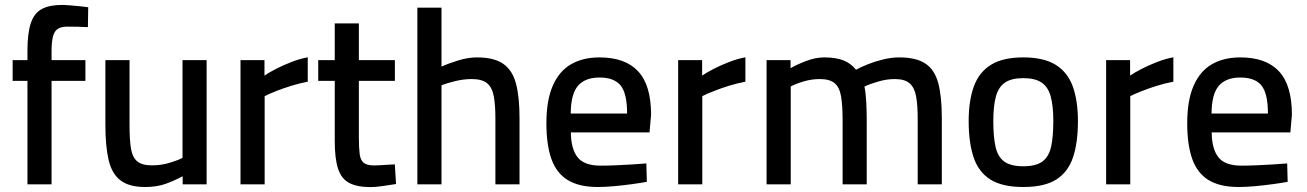

<svg xmlns="http://www.w3.org/2000/svg" viewBox="-20 -742 5262 773"><path d="M90.5 0V-416.5H30.9V-500H90.5V-536.5Q90.5 -608.5 104.1 -648.9Q117.7 -689.3 148.2 -705.7Q178.7 -722.1 229.4 -722.1Q241.4 -722.1 262.1 -720.4Q282.9 -718.8 303.7 -716.7Q324.5 -714.7 335.2 -712.8L333.9 -632.8Q317.3 -633.8 292.8 -634.3Q268.2 -634.8 252 -634.8Q227.4 -634.8 213.4 -626.2Q199.3 -617.5 193.5 -595.8Q187.6 -574.2 187.6 -535.5V-500H323.9V-416.5H187.6V0Z M564.2 10.9Q499.1 10.9 464.3 -16.4Q429.6 -43.6 417 -99.1Q404.3 -154.5 404.3 -238.7V-500H501.5V-238.2Q501.5 -179.5 507.3 -144Q513.2 -108.5 532.5 -92.4Q551.7 -76.3 591.8 -76.3Q629 -76.3 662.3 -86.4Q695.7 -96.5 714.8 -106.3V-500H811.9V0H715.4V-32.5Q680.6 -13.7 645.6 -1.4Q610.7 10.9 564.2 10.9Z M948.3 0V-500H1044.8V-437.7Q1063.2 -450.2 1091.7 -464.9Q1120.2 -479.5 1153.7 -492.5Q1187.1 -505.5 1219 -511.3V-413.1Q1185.5 -406.8 1152.4 -396.5Q1119.3 -386.2 1091.5 -375.1Q1063.7 -364.1 1045.5 -355.1V0Z M1472.9 11.3Q1418.5 11.3 1386.7 -5.1Q1354.9 -21.5 1341.3 -61.9Q1327.7 -102.3 1327.7 -174.3V-416.5H1261.2V-500H1327.7V-647.9H1424.8V-500H1569.8V-416.5H1424.8V-190.3Q1424.8 -147.1 1428 -122.1Q1431.2 -97.2 1444.3 -86.6Q1457.4 -76 1485.4 -76Q1495.4 -76 1510.7 -76.8Q1526 -77.7 1541.9 -78.8Q1557.8 -79.8 1569.6 -80.2L1574.5 -1.1Q1552.9 2.1 1522.9 6.7Q1492.9 11.3 1472.9 11.3Z M1660.3 0V-711.2H1757.5V-473.8Q1782.7 -485.5 1823.2 -498.2Q1863.7 -510.9 1900.1 -510.9Q1969.3 -510.9 2006.4 -484.8Q2043.5 -458.7 2057.5 -405Q2071.6 -351.4 2071.6 -266.9V0H1974.5V-264.3Q1974.5 -319.8 1968 -354.7Q1961.5 -389.7 1941.2 -406.7Q1920.9 -423.7 1879.4 -423.7Q1846.1 -423.7 1811.7 -415.2Q1777.3 -406.7 1757.5 -398.7V0Z M2384.8 10.9Q2310.1 10.5 2265.1 -17.5Q2220 -45.5 2199.9 -102.2Q2179.8 -159 2179.8 -245.6Q2179.8 -338.3 2205.6 -397Q2231.3 -455.7 2279 -483.3Q2326.7 -510.9 2393.7 -510.9Q2497 -510.9 2549.2 -454.9Q2601.3 -399 2601.3 -279.7L2595 -209H2278.3Q2278.9 -142.4 2305.5 -108.7Q2332 -75.1 2398.3 -75.1Q2426.8 -75.1 2460.8 -76.6Q2494.7 -78.1 2527.1 -80.1Q2559.5 -82.1 2582.2 -84.1L2584.2 -10Q2560.2 -5.5 2525.3 -0.7Q2490.4 4.1 2453.3 7.5Q2416.2 10.9 2384.8 10.9ZM2277.7 -284.9H2504.7Q2504.7 -366.1 2478.5 -398Q2452.3 -429.9 2393.7 -429.9Q2335.7 -429.9 2307 -396.6Q2278.3 -363.2 2277.7 -284.9Z M2710.3 0V-500H2806.8V-437.7Q2825.2 -450.2 2853.7 -464.9Q2882.2 -479.5 2915.7 -492.5Q2949.1 -505.5 2981 -511.3V-413.1Q2947.5 -406.8 2914.4 -396.5Q2881.3 -386.2 2853.5 -375.1Q2825.7 -364.1 2807.5 -355.1V0Z M3066.3 0V-500H3162.8V-467.5Q3186.9 -481.6 3225.2 -496.3Q3263.5 -510.9 3298 -510.9Q3345.2 -510.9 3375.5 -499Q3405.8 -487.1 3426.3 -461.3Q3445.9 -472 3474.9 -483.6Q3503.9 -495.1 3536.9 -503Q3569.9 -510.9 3600.3 -510.9Q3668.3 -510.9 3705.7 -486.1Q3743 -461.2 3757.4 -407.5Q3771.8 -353.9 3771.8 -266.9V0H3674.7V-263.6Q3674.7 -319.2 3668.2 -354.4Q3661.7 -389.7 3642 -406.7Q3622.4 -423.7 3582.7 -423.7Q3549.2 -423.7 3514.5 -413.4Q3479.9 -403.2 3460.3 -393.5Q3465.6 -368 3467.6 -330.7Q3469.5 -293.4 3469.5 -259.4V0H3372.4V-257.4Q3372.4 -317.3 3366.2 -353.8Q3360 -390.3 3340.4 -407Q3320.7 -423.7 3280.4 -423.7Q3247.1 -423.7 3214.1 -413.8Q3181.2 -403.8 3163.5 -393.7V0Z M4099.9 10.9Q4014.7 10.9 3967 -19.5Q3919.2 -49.8 3899.6 -109.1Q3879.9 -168.4 3879.9 -254Q3879.9 -336.9 3900.9 -394.3Q3921.8 -451.6 3969.8 -481.2Q4017.7 -510.9 4099.9 -510.9Q4182 -510.9 4230 -481.2Q4277.9 -451.6 4298.9 -394.3Q4319.8 -336.9 4319.8 -254Q4319.8 -168.4 4300.2 -109.1Q4280.5 -49.8 4233 -19.5Q4185.4 10.9 4099.9 10.9ZM4099.9 -72.6Q4150.7 -72.6 4176.8 -91.8Q4202.8 -111 4211.8 -151.4Q4220.7 -191.8 4220.7 -254Q4220.7 -316 4210.1 -354.1Q4199.5 -392.2 4173.2 -409.8Q4146.9 -427.4 4099.9 -427.4Q4052.8 -427.4 4026.5 -409.8Q4000.3 -392.2 3989.7 -354.1Q3979.1 -316 3979.1 -254Q3979.1 -191.8 3988 -151.4Q3996.9 -111 4023 -91.8Q4049.1 -72.6 4099.9 -72.6Z M4433.3 0V-500H4529.8V-437.7Q4548.2 -450.2 4576.7 -464.9Q4605.2 -479.5 4638.7 -492.5Q4672.1 -505.5 4704 -511.3V-413.1Q4670.5 -406.8 4637.4 -396.5Q4604.3 -386.2 4576.5 -375.1Q4548.7 -364.1 4530.5 -355.1V0Z M4964.8 10.9Q4890.1 10.5 4845.1 -17.5Q4800 -45.5 4779.9 -102.2Q4759.8 -159 4759.8 -245.6Q4759.8 -338.3 4785.6 -397Q4811.3 -455.7 4859 -483.3Q4906.7 -510.9 4973.7 -510.9Q5077 -510.9 5129.2 -454.9Q5181.3 -399 5181.3 -279.7L5175 -209H4858.3Q4858.9 -142.4 4885.5 -108.7Q4912 -75.1 4978.3 -75.1Q5006.8 -75.1 5040.8 -76.6Q5074.7 -78.1 5107.1 -80.1Q5139.5 -82.1 5162.2 -84.1L5164.2 -10Q5140.2 -5.5 5105.3 -0.7Q5070.4 4.1 5033.3 7.5Q4996.2 10.9 4964.8 10.9ZM4857.7 -284.9H5084.7Q5084.7 -366.1 5058.5 -398Q5032.3 -429.9 4973.7 -429.9Q4915.7 -429.9 4887 -396.6Q4858.3 -363.2 4857.7 -284.9Z"/></svg>

Font: Titillium Web SemiBold
Style: Regular
Weight: 600
Designer: Mohamed Gaber, Accademia di Belle Arti di Urbino
Foundry: Kief Type Foundry, Accademia di Belle Arti di Urbino
Version: Version 3.000; ttfautohint (v1.8.4)